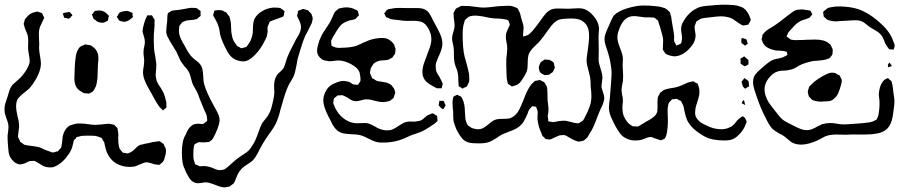

<svg xmlns="http://www.w3.org/2000/svg" viewBox="-27 -569 3928 835"><path d="M398 -474Q395 -475 388 -482Q382 -485 381 -486Q379 -488 377.5 -493Q376 -498 375 -501Q375 -502 373.5 -503.5Q372 -505 373 -506Q373 -507 378 -512Q380 -514 382 -517Q384 -520 387 -522H389Q393 -522 399 -523Q405 -524 409 -523Q418 -523 430 -516Q432 -515 438 -509Q446 -501 446 -501Q447 -500 446 -497Q445 -494 445 -493Q444 -491 443.5 -486Q443 -481 442 -480Q441 -478 440 -478Q439 -478 438 -477Q426 -470 419 -470Q407 -470 398 -474ZM529 -521Q532 -520 535.5 -518.5Q539 -517 542 -516Q543 -515 545.5 -514.5Q548 -514 549 -513Q550 -511 549.5 -508.5Q549 -506 549 -505Q552 -497 550 -494Q548 -492 545.5 -490Q543 -488 542 -487Q528 -475 513 -474Q513 -474 498 -477Q497 -478 495 -478Q492 -478 489.5 -482.5Q487 -487 486 -488Q485 -489 483 -492Q481 -495 481 -496Q482 -497 483.5 -499Q485 -501 486 -503Q487 -505 489 -509Q491 -513 493 -514Q495 -516 501 -517.5Q507 -519 510 -520Q514 -520 520 -521Q526 -522 529 -521ZM683 132Q682 135 678 138Q674 141 672 143Q668 147 668 147Q667 148 663 147.5Q659 147 657 147Q646 147 634 142Q631 141 623.5 139Q616 137 610 137Q601 137 586 144Q571 151 565 153Q554 157 537 157Q506 157 479 142Q465 134 454 120.5Q443 107 437 92Q434 85 429 63L426 49Q424 45 422 43Q420 41 419 39Q419 38 418 36Q417 34 415 31L407 28Q395 23 387 22Q378 21 358 21Q338 21 328 22L312 26Q309 26 307 27Q305 28 302 34Q297 37 294 42L291 55Q287 75 282 84Q275 99 257 121Q235 145 216 153Q214 154 211 155.5Q208 157 204 158Q200 159 191 159Q175 159 161 153Q155 150 148 145Q141 140 133 136Q125 131 122 131Q121 130 118.5 130.5Q116 131 115 131Q105 131 101 132Q97 133 91.5 136Q86 139 82 141Q67 146 61 146Q53 146 41 140L32 133Q19 120 14 107Q10 96 9 78.5Q8 61 7 53Q6 42 6 20Q7 13 8.5 2Q10 -9 10 -17Q10 -32 1 -54Q-7 -76 -7 -86Q-9 -104 -2.5 -123.5Q4 -143 6 -149Q8 -156 12 -169.5Q16 -183 21 -191Q26 -200 36.5 -208.5Q47 -217 52 -222Q70 -237 88 -265Q99 -285 101 -295Q102 -298 102 -305Q102 -315 98 -335Q97 -340 96 -347.5Q95 -355 95 -364Q95 -371 95.5 -383Q96 -395 95 -404Q95 -409 94 -412.5Q93 -416 92 -419Q90 -426 85 -437Q80 -448 79 -454Q76 -463 76 -465Q76 -468 78 -472Q80 -482 82 -486Q83 -488 89 -494Q103 -512 124 -516Q133 -519 134 -519Q138 -518 142 -516.5Q146 -515 150 -514Q151 -513 152.5 -513Q154 -513 155 -512Q158 -510 161 -500Q162 -499 163 -497Q164 -495 165 -492Q165 -490 162 -484Q160 -481 158 -476Q156 -471 153 -465Q142 -446 142 -423L143 -390Q144 -381 143.5 -373.5Q143 -366 143 -361Q143 -348 147 -326Q151 -304 151 -292Q151 -264 130 -226Q112 -196 99 -183Q99 -183 81 -168Q65 -156 59 -149Q53 -143 52 -141Q43 -130 43 -105Q43 -92 49 -64Q56 -40 56 -21Q56 -14 54 -1.5Q52 11 52 17Q52 19 51.5 22Q51 25 52 28Q53 33 58 40L61 48Q61 48 70 54L78 60L91 63Q101 65 116 66.5Q131 68 142 71Q153 74 163 80Q182 88 190 90Q192 91 195.5 92.5Q199 94 202 94Q206 94 211 92.5Q216 91 219 90Q220 89 222 89.5Q224 90 225 89L228 85Q238 75 239 72Q241 68 241 62Q243 56 245 30Q250 -6 276 -23L286 -26Q299 -32 320 -32Q332 -32 341 -31Q350 -30 356 -29Q374 -26 388 -26Q398 -26 411.5 -27.5Q425 -29 435 -30L446 -31Q447 -31 462 -28L470 -26Q474 -22 474 -22Q476 -19 479 -16.5Q482 -14 484 -11Q485 -8 485.5 -1.5Q486 5 487 8Q489 19 487 28Q487 54 490 67Q491 69 491.5 72Q492 75 493 77Q494 80 496.5 82Q499 84 500 86Q501 87 503 90Q505 93 508 95Q510 96 516 96Q527 99 529 98Q533 98 548 89Q555 84 563.5 75Q572 66 580 62Q583 61 587 60Q591 59 593 59Q606 55 616 54L637 49L658 46L666 45Q669 46 671 47.5Q673 49 674 50Q683 56 683 56Q686 59 688 66Q693 74 693 76Q695 84 695 88Q695 99 690 114Q689 117 687.5 123Q686 129 683 132ZM270 -516 274 -517Q276 -517 279.5 -513Q283 -509 285 -507Q288 -504 288 -503Q288 -501 284 -499Q278 -490 275 -489L271 -488Q267 -488 258 -491Q257 -491 255.5 -491Q254 -491 252 -492Q251 -493 250 -498Q249 -503 248 -505Q248 -507 247 -508Q246 -509 246 -510Q248 -512 256 -514Q266 -516 270 -516ZM610 -494Q610 -495 611.5 -498Q613 -501 614 -502Q615 -503 618 -502.5Q621 -502 622 -502Q624 -502 628.5 -502.5Q633 -503 634 -502L637 -497Q638 -494 640.5 -491Q643 -488 645 -484Q646 -482 645.5 -477.5Q645 -473 645 -471Q646 -462 644 -443Q642 -427 642 -420Q641 -399 643 -356Q644 -345 648 -325Q652 -300 653 -290L652 -268Q650 -252 650 -245Q650 -234 653 -223Q656 -209 670 -190Q680 -174 684 -166Q690 -152 696 -126Q697 -121 696.5 -116.5Q696 -112 697 -107V-102Q696 -100 692.5 -97.5Q689 -95 688 -94Q687 -93 685 -91.5Q683 -90 682 -89Q680 -89 678 -93Q676 -95 671.5 -99Q667 -103 665 -106Q655 -120 644.5 -139Q634 -158 631 -164Q628 -169 617.5 -187.5Q607 -206 601 -223Q595 -240 595 -255Q595 -267 598 -280Q600 -296 600 -304Q600 -313 598.5 -322.5Q597 -332 597 -341Q597 -349 598 -355Q599 -361 600 -365Q603 -376 603 -388Q603 -399 597 -417Q596 -420 594.5 -425Q593 -430 593 -434Q593 -443 599 -465Q605 -486 610 -494ZM302 -319Q304 -337 311 -351Q317 -363 324 -367Q327 -370 336 -372L343 -376Q346 -376 349.5 -375Q353 -374 355 -374Q357 -373 361 -373Q365 -373 367 -372Q367 -372 376 -366Q391 -355 396 -342Q401 -332 401 -316Q401 -307 399 -289L397 -231Q395 -213 392.5 -202Q390 -191 384 -182Q383 -181 381 -177Q379 -173 377 -172Q376 -170 373.5 -169Q371 -168 370 -167Q368 -166 365.5 -164.5Q363 -163 359 -162H357L349 -163Q341 -163 338 -164Q335 -165 329 -169Q313 -178 305 -190Q294 -209 297 -244Q297 -251 298 -275Q299 -299 302 -319Z M938 -524Q942 -523 948 -519L958 -514Q958 -514 964 -505Q965 -503 967.5 -501Q970 -499 971 -496Q972 -494 972.5 -491Q973 -488 974 -486Q978 -470 978 -450Q978 -437 979 -430L982 -413Q985 -394 998 -378Q1004 -369 1004 -369L1014 -364Q1015 -363 1018.5 -361Q1022 -359 1023 -359Q1025 -359 1034 -362Q1036 -363 1039.5 -363.5Q1043 -364 1044 -365Q1046 -366 1051 -374Q1063 -387 1070 -414Q1073 -424 1073 -445Q1073 -472 1080 -487Q1090 -507 1113 -520.5Q1136 -534 1161 -536H1172Q1187 -536 1194 -533Q1198 -530 1201.5 -527.5Q1205 -525 1207 -523L1211 -520Q1211 -518 1209 -514Q1209 -504 1206 -499Q1205 -497 1201.5 -495.5Q1198 -494 1197 -494Q1190 -491 1179.5 -487.5Q1169 -484 1161 -481Q1159 -480 1153.5 -478Q1148 -476 1146 -474Q1144 -472 1144 -469Q1143 -466 1140.5 -461.5Q1138 -457 1137 -453Q1136 -446 1136.5 -440.5Q1137 -435 1137 -431Q1134 -414 1133 -410Q1130 -402 1124 -391Q1118 -380 1115 -374Q1100 -348 1077 -325.5Q1054 -303 1033 -302Q1017 -302 1001.5 -308Q986 -314 976 -325Q970 -331 964.5 -340.5Q959 -350 957 -354Q937 -392 930 -420Q929 -426 928 -434Q927 -442 924 -452Q920 -467 909 -486Q908 -488 904.5 -493.5Q901 -499 900 -502Q900 -505 901.5 -509.5Q903 -514 904 -516Q904 -520 905 -522Q906 -523 912 -524Q918 -525 921 -525Q933 -525 938 -524ZM1313 -437Q1311 -432 1307.5 -426Q1304 -420 1300 -412Q1290 -389 1282 -361.5Q1274 -334 1271 -326Q1267 -314 1263 -288Q1257 -254 1250 -237Q1249 -234 1239 -217Q1231 -205 1228 -198Q1220 -182 1213.5 -162Q1207 -142 1205 -135Q1202 -125 1199.5 -115.5Q1197 -106 1194 -97Q1187 -66 1178 -44Q1173 -31 1164.5 -17Q1156 -3 1146 10L1129 35Q1116 54 1102 81Q1086 115 1071 130Q1064 136 1053 143Q1042 150 1035 155Q1016 170 1007 189Q1004 194 999 208Q994 222 989 229Q987 231 983.5 233Q980 235 978 237Q976 238 975 239.5Q974 241 972 242L961 244Q959 244 956 245Q953 246 951 246Q935 246 909 235Q905 234 892 229Q879 224 867 224Q861 224 855 225.5Q849 227 843 227L834 228Q828 228 822 226Q812 223 803 214Q801 211 799 209Q797 207 796 205Q782 183 776 165Q764 144 764 96Q764 41 780 18Q781 15 786 4Q791 -7 798 -15Q808 -25 815 -28Q824 -31 837 -31Q840 -31 847 -30Q854 -29 858 -31Q861 -32 867 -38Q872 -41 874 -44V-46Q874 -62 869 -74L860 -94Q845 -129 842 -138Q833 -164 830 -169Q826 -177 819 -188.5Q812 -200 809 -209Q806 -218 803 -230.5Q800 -243 797 -250Q791 -265 775 -281Q767 -291 759 -303Q758 -304 740 -344Q734 -355 726 -367L712 -390Q699 -412 697 -423Q696 -427 696 -435Q696 -443 697.5 -455.5Q699 -468 700 -476Q700 -492 701 -501Q702 -503 702 -506Q702 -509 703 -511Q704 -513 710 -516Q718 -522 720 -522Q722 -523 725 -523Q728 -523 730 -524Q752 -526 763 -528Q772 -529 785 -532Q798 -535 807 -535Q823 -535 829 -533Q832 -532 834 -529.5Q836 -527 838 -526Q844 -523 845 -521Q846 -519 845.5 -515Q845 -511 845 -509Q845 -508 845.5 -504.5Q846 -501 845 -500Q845 -498 839 -495Q831 -487 829 -486Q826 -485 821.5 -484.5Q817 -484 815 -483Q808 -482 800 -481.5Q792 -481 785 -480L774 -476Q773 -476 771 -475Q769 -474 766 -472Q763 -470 761.5 -467.5Q760 -465 758 -463L753 -456Q752 -453 752 -445L751 -436Q751 -422 756 -409Q761 -396 767.5 -385Q774 -374 776 -370Q783 -356 792 -341.5Q801 -327 811 -318Q817 -312 827.5 -304.5Q838 -297 843 -290Q851 -279 853.5 -267Q856 -255 857 -235Q857 -220 860 -206Q871 -166 904 -107Q907 -102 913.5 -90Q920 -78 924 -67.5Q928 -57 928 -47Q928 -34 920 -12Q910 14 903 26Q896 42 882 48Q880 49 874 49Q857 51 849 50L840 49Q837 49 832.5 51.5Q828 54 825 55L820 58Q818 60 817 64.5Q816 69 816 71Q814 81 814 92Q814 103 814 107Q814 118 815 123Q816 129 820 139Q820 143 821 144Q822 146 826 147.5Q830 149 831 149L841 154H845L863 153Q879 155 884 157Q890 158 903.5 164Q917 170 925 171Q939 171 948 168Q950 167 952.5 165Q955 163 957 162Q963 158 987 136Q1005 120 1019 111Q1023 108 1035 100.5Q1047 93 1055 85Q1064 76 1079 50Q1086 37 1096 9Q1104 -17 1115 -36Q1120 -43 1128.5 -53Q1137 -63 1141 -71Q1151 -88 1156 -111Q1166 -149 1166 -168L1165 -197Q1165 -209 1168 -221Q1171 -232 1177 -242Q1183 -251 1192 -257Q1203 -268 1207 -274Q1208 -276 1211 -284Q1216 -302 1221 -316Q1235 -351 1260 -397Q1262 -401 1265.5 -406.5Q1269 -412 1273 -419Q1282 -437 1282 -452Q1282 -465 1271 -487L1265 -499Q1265 -503 1266 -506Q1267 -509 1268 -511Q1268 -520 1270 -522Q1271 -523 1275.5 -524.5Q1280 -526 1281 -526Q1283 -527 1286 -528.5Q1289 -530 1291 -530Q1294 -530 1295.5 -529Q1297 -528 1299 -528Q1311 -525 1313 -524L1316 -520Q1327 -509 1327 -509Q1333 -494 1333 -489Q1333 -485 1329 -469Z M1807 3Q1798 7 1780 13Q1766 17 1760 20L1724 36Q1690 49 1650 51H1635Q1620 51 1613 49Q1598 46 1574 33Q1570 31 1557 25Q1544 19 1531 17Q1515 15 1505 15Q1483 14 1468.5 11.5Q1454 9 1442 0Q1426 -11 1412 -42Q1409 -47 1399.5 -66Q1390 -85 1384.5 -102Q1379 -119 1379 -132Q1379 -150 1387.5 -168Q1396 -186 1409 -196Q1419 -204 1441 -212Q1454 -217 1466 -217Q1477 -217 1491 -213Q1496 -211 1501 -207Q1506 -203 1510 -202Q1512 -201 1514 -201.5Q1516 -202 1518 -201Q1520 -201 1524.5 -200.5Q1529 -200 1530 -201Q1532 -202 1532 -203Q1532 -204 1533 -205L1539 -214Q1541 -216 1541 -222Q1541 -233 1537 -253Q1530 -274 1500 -290Q1470 -306 1445 -306Q1436 -306 1423 -304Q1410 -302 1402 -303Q1384 -306 1381 -307Q1371 -311 1363 -320Q1355 -329 1353 -339Q1352 -342 1352 -349Q1352 -359 1356 -373Q1361 -394 1369 -409Q1374 -422 1393 -449L1404 -466Q1409 -473 1414 -484.5Q1419 -496 1422 -502Q1423 -504 1425 -509Q1427 -514 1429 -517L1437 -524L1445 -531Q1447 -532 1451 -533Q1455 -534 1457 -534Q1467 -537 1479 -537Q1500 -537 1517 -528Q1519 -527 1523.5 -525Q1528 -523 1529 -521Q1530 -520 1530.5 -516Q1531 -512 1532 -510L1534 -502Q1532 -499 1527 -496Q1523 -489 1519 -487Q1514 -484 1505.5 -482.5Q1497 -481 1493 -480Q1469 -472 1459 -463Q1452 -457 1445 -446.5Q1438 -436 1436 -433Q1423 -411 1421 -408Q1420 -405 1417 -400Q1414 -395 1413 -392L1414 -378Q1415 -376 1414.5 -373.5Q1414 -371 1415 -370Q1416 -369 1420.5 -367.5Q1425 -366 1426 -365Q1437 -360 1454 -361Q1471 -362 1477 -362Q1506 -364 1524 -370L1544 -379Q1548 -381 1553 -383.5Q1558 -386 1564 -388Q1589 -400 1619 -403L1633 -404Q1641 -404 1653 -402Q1662 -399 1671.5 -392Q1681 -385 1686 -376Q1688 -373 1690 -365Q1693 -359 1693 -357V-354Q1693 -348 1692 -346Q1692 -338 1691 -336Q1690 -333 1687.5 -330.5Q1685 -328 1684 -326Q1681 -320 1679 -318L1672 -315Q1670 -314 1667 -312Q1664 -310 1660 -309Q1654 -307 1639 -306.5Q1624 -306 1617 -303Q1604 -298 1599 -293Q1595 -289 1591 -281Q1585 -274 1584 -265Q1584 -262 1583 -258Q1582 -254 1582 -251Q1583 -248 1589 -235L1591 -229Q1595 -227 1596 -227Q1606 -220 1610 -218Q1615 -216 1621.5 -215Q1628 -214 1631 -214Q1645 -212 1653 -210Q1668 -205 1672 -201Q1676 -199 1681 -191Q1686 -187 1689 -178Q1689 -175 1690.5 -171.5Q1692 -168 1692 -165L1688 -154Q1687 -152 1686.5 -149Q1686 -146 1685 -144Q1683 -141 1680.5 -139.5Q1678 -138 1677 -137L1668 -130Q1666 -129 1661.5 -128.5Q1657 -128 1655 -127Q1645 -125 1639 -125Q1621 -125 1587 -135Q1580 -137 1563 -137Q1554 -136 1542.5 -132.5Q1531 -129 1523 -129Q1516 -129 1513 -130Q1503 -132 1501 -134Q1498 -135 1482 -146L1469 -152L1462 -155H1459L1446 -154H1442Q1440 -154 1437 -150.5Q1434 -147 1431 -146Q1430 -144 1428 -143Q1426 -142 1425 -140Q1424 -138 1424 -134Q1424 -131 1423 -127Q1422 -123 1422 -120Q1422 -119 1425 -113Q1429 -101 1437 -88Q1452 -63 1476 -48Q1500 -33 1526 -33L1556 -34Q1570 -34 1576 -32Q1585 -29 1596.5 -22.5Q1608 -16 1614 -13Q1636 -2 1657 -2Q1671 -2 1681 -6.5Q1691 -11 1706 -21Q1725 -34 1734 -37Q1745 -41 1758.5 -40.5Q1772 -40 1777 -40L1795 -43Q1805 -44 1816.5 -54.5Q1828 -65 1833 -68Q1835 -69 1838 -70Q1841 -71 1843 -72Q1845 -73 1848.5 -74.5Q1852 -76 1854 -76Q1857 -76 1862 -72.5Q1867 -69 1868 -68Q1869 -67 1870.5 -67Q1872 -67 1873 -66Q1875 -63 1875 -52L1876 -46Q1876 -42 1869.5 -37Q1863 -32 1861 -30Q1855 -26 1838.5 -15Q1822 -4 1807 3ZM1825 -216Q1810 -232 1810 -256Q1810 -278 1821 -305Q1823 -311 1838 -351Q1849 -379 1849 -398Q1849 -421 1837 -443Q1825 -466 1808 -473Q1806 -474 1803 -474.5Q1800 -475 1798 -476Q1785 -479 1768 -478.5Q1751 -478 1744 -478Q1730 -478 1704 -482Q1680 -484 1672 -486L1657 -493Q1654 -493 1652 -495Q1650 -498 1648.5 -501.5Q1647 -505 1646 -507Q1646 -508 1645 -509Q1644 -510 1644 -512Q1644 -513 1648 -515Q1649 -517 1652 -521.5Q1655 -526 1658 -527Q1661 -529 1667 -530Q1673 -531 1675 -531Q1691 -535 1711 -534.5Q1731 -534 1738 -534H1785Q1807 -534 1818 -529Q1832 -523 1840 -511Q1848 -499 1858 -477Q1876 -446 1886.5 -422.5Q1897 -399 1897 -379Q1897 -356 1879 -320Q1878 -316 1873.5 -306Q1869 -296 1868 -288V-281Q1868 -269 1869 -265Q1870 -257 1876.5 -247Q1883 -237 1885 -233L1895 -213Q1898 -207 1898 -205V-203Q1898 -200 1895 -191Q1894 -190 1894.5 -188Q1895 -186 1894 -185H1885H1873Q1870 -186 1866.5 -188.5Q1863 -191 1858 -193Q1834 -206 1825 -216ZM1884 -107Q1881 -110 1881 -110V-112Q1881 -116 1882 -119Q1883 -122 1883 -125Q1884 -127 1883.5 -128.5Q1883 -130 1884 -131Q1886 -132 1890 -130Q1891 -130 1896 -130.5Q1901 -131 1903 -129Q1904 -128 1905 -125.5Q1906 -123 1906 -121Q1906 -120 1908.5 -116Q1911 -112 1911 -110Q1911 -109 1910 -108Q1909 -107 1908 -106Q1907 -104 1905 -100Q1903 -96 1901 -95Q1900 -94 1894 -97Z M2571 -61Q2564 -41 2555 -20.5Q2546 0 2537 12Q2531 24 2527 29Q2515 41 2510 43Q2508 44 2503.5 44.5Q2499 45 2497 46L2489 47Q2488 47 2479 44Q2469 41 2457.5 34Q2446 27 2440 24Q2438 23 2435.5 21.5Q2433 20 2430 19Q2427 18 2421 18.5Q2415 19 2412 19Q2408 19 2405.5 20Q2403 21 2401 22L2378 32Q2376 33 2373.5 34.5Q2371 36 2367 37Q2365 38 2361.5 37.5Q2358 37 2356 37Q2354 36 2351.5 36.5Q2349 37 2347 36Q2343 34 2341 30L2332 22L2327 9Q2315 -17 2312 -41Q2310 -49 2310.5 -58.5Q2311 -68 2311 -71Q2311 -74 2311.5 -77.5Q2312 -81 2311 -85Q2311 -88 2309 -92.5Q2307 -97 2306 -99Q2306 -103 2305 -104Q2303 -106 2293 -106Q2291 -108 2288 -107Q2287 -107 2285 -104.5Q2283 -102 2282 -101L2274 -92Q2272 -89 2270.5 -84Q2269 -79 2268 -76Q2259 -55 2251 -41.5Q2243 -28 2230 -18Q2217 -7 2183 5Q2174 8 2156 16Q2143 23 2133 31Q2109 46 2096 50Q2075 56 2039 54Q2019 54 2006 49Q1990 43 1979 28.5Q1968 14 1957 -8Q1948 -32 1946 -40Q1944 -51 1944 -65Q1944 -79 1944 -83Q1943 -90 1942 -99.5Q1941 -109 1941 -121Q1941 -131 1942 -135Q1943 -137 1943.5 -142Q1944 -147 1945 -148Q1946 -150 1950.5 -152Q1955 -154 1957 -155Q1958 -155 1959.5 -156Q1961 -157 1962 -157Q1964 -157 1965 -156Q1966 -155 1967 -154Q1969 -153 1973.5 -151Q1978 -149 1980 -147Q1980 -146 1981 -144Q1982 -142 1984 -139Q1989 -129 1992 -115Q1995 -99 1995 -81Q1995 -72 1997 -52Q2002 -30 2009 -23L2022 -14Q2028 -10 2042 -8Q2045 -7 2052 -7Q2065 -7 2075 -12.5Q2085 -18 2098 -29Q2114 -43 2124 -47Q2134 -52 2156 -52Q2178 -52 2188 -54Q2207 -59 2223 -79Q2231 -90 2239 -109L2250 -135Q2262 -169 2276 -191Q2283 -203 2293 -211Q2299 -217 2299 -217L2310 -219Q2313 -219 2315.5 -220Q2318 -221 2320 -221Q2322 -221 2325.5 -219Q2329 -217 2330 -216Q2332 -215 2335 -214Q2338 -213 2340 -211Q2342 -209 2343.5 -206Q2345 -203 2346 -201Q2347 -200 2348.5 -197.5Q2350 -195 2351 -192Q2353 -188 2353 -179Q2354 -171 2354 -153Q2354 -136 2355 -127Q2356 -120 2357.5 -107Q2359 -94 2358 -84Q2358 -79 2356.5 -73.5Q2355 -68 2355 -63Q2355 -60 2357 -52Q2357 -43 2358 -41Q2361 -40 2365 -40Q2369 -40 2372 -39L2378 -38Q2383 -38 2389.5 -39.5Q2396 -41 2401 -42L2421 -44Q2432 -45 2454 -39Q2467 -35 2476 -34Q2479 -34 2483.5 -33Q2488 -32 2490 -33Q2491 -33 2494 -35.5Q2497 -38 2499 -39Q2507 -43 2508 -44L2514 -54L2529 -84Q2541 -112 2543 -127Q2545 -141 2545 -150Q2545 -163 2544 -172.5Q2543 -182 2542 -189Q2542 -220 2539 -235Q2534 -256 2532 -263Q2524 -291 2524 -306Q2524 -318 2528 -342Q2534 -384 2535 -405Q2535 -426 2533 -436Q2530 -453 2519 -466Q2508 -479 2492 -484Q2476 -490 2439 -488Q2435 -488 2423.5 -487Q2412 -486 2403 -483Q2387 -477 2370 -456L2350 -429Q2337 -409 2317 -386Q2311 -380 2296 -365.5Q2281 -351 2274 -337Q2268 -324 2268 -297Q2268 -281 2266.5 -270Q2265 -259 2260 -250Q2249 -229 2238.5 -215Q2228 -201 2213 -197Q2201 -193 2200 -193Q2197 -193 2191 -199Q2183 -203 2182 -204L2180 -212Q2176 -227 2176 -242Q2174 -291 2175 -315Q2176 -323 2177.5 -336.5Q2179 -350 2179 -358Q2179 -371 2176 -384Q2175 -389 2174 -395.5Q2173 -402 2173 -410Q2173 -418 2174 -422Q2176 -430 2180.5 -439.5Q2185 -449 2186 -452Q2187 -454 2188.5 -457Q2190 -460 2190 -462Q2190 -465 2188.5 -467.5Q2187 -470 2187 -472Q2186 -474 2185.5 -476Q2185 -478 2184 -480Q2182 -482 2176 -483.5Q2170 -485 2169 -485Q2164 -486 2156 -487Q2148 -488 2144 -488Q2124 -488 2105 -491L2085 -495Q2053 -502 2032 -501Q2017 -499 2011 -496Q2009 -494 2007.5 -492.5Q2006 -491 2004 -490Q2002 -488 1999.5 -486Q1997 -484 1995 -482L1992 -472Q1987 -458 1986 -442Q1985 -426 1985 -423Q1985 -359 1993 -325L2002 -293Q2008 -271 2010 -260Q2014 -248 2014 -224Q2013 -221 2013.5 -218Q2014 -215 2013 -213L2008 -203Q2006 -196 2003 -193Q2001 -191 1996.5 -189.5Q1992 -188 1990 -187Q1989 -186 1988 -185Q1987 -184 1985 -184Q1983 -184 1982 -185Q1981 -186 1980 -187Q1978 -188 1973.5 -190.5Q1969 -193 1968 -195Q1967 -197 1967.5 -199.5Q1968 -202 1967 -204L1966 -223Q1967 -245 1960 -266Q1958 -271 1954 -281.5Q1950 -292 1949 -301Q1947 -312 1947 -334Q1947 -352 1946 -360Q1945 -369 1942 -381.5Q1939 -394 1939 -403Q1939 -413 1945 -431Q1946 -434 1948 -442.5Q1950 -451 1950 -458Q1950 -466 1948 -480Q1946 -494 1946 -501Q1946 -503 1945.5 -507.5Q1945 -512 1946 -514Q1947 -517 1948 -518.5Q1949 -520 1950 -521Q1951 -523 1953 -527Q1955 -531 1957 -532Q1960 -534 1962 -535Q1964 -536 1965 -536L1978 -543Q1981 -544 1986 -543.5Q1991 -543 1994 -543Q2008 -544 2036 -540Q2062 -536 2075 -536Q2091 -536 2123 -540Q2130 -541 2139.5 -542Q2149 -543 2161 -543L2184 -544Q2191 -544 2201 -542L2212 -538Q2221 -535 2223 -533Q2226 -531 2228 -525.5Q2230 -520 2232 -517Q2235 -512 2236.5 -504Q2238 -496 2239 -493Q2240 -488 2244.5 -475Q2249 -462 2250 -452V-447Q2250 -440 2249 -433.5Q2248 -427 2248 -420V-410Q2249 -409 2251 -411L2259 -413Q2261 -414 2264 -415Q2267 -416 2269 -417Q2275 -420 2281.5 -427Q2288 -434 2290 -436Q2302 -449 2336 -497Q2358 -528 2383 -531Q2389 -532 2402 -532L2444 -531Q2454 -531 2464.5 -532Q2475 -533 2487 -533Q2502 -533 2509 -531Q2531 -526 2552.5 -501.5Q2574 -477 2577 -454Q2578 -451 2578 -443Q2578 -435 2577 -427Q2576 -419 2576 -410L2577 -351Q2577 -342 2576.5 -326.5Q2576 -311 2577 -300Q2578 -293 2581 -283.5Q2584 -274 2585 -270Q2593 -246 2593 -231Q2593 -225 2591 -212.5Q2589 -200 2589 -193Q2589 -184 2595 -170Q2601 -152 2601 -143Q2601 -131 2592 -109Q2585 -97 2571 -61ZM2316 -276Q2316 -278 2318 -284Q2319 -286 2321 -291Q2323 -296 2325 -299L2330 -302Q2332 -303 2335.5 -306Q2339 -309 2342 -310H2345L2356 -309H2361Q2363 -309 2366.5 -306.5Q2370 -304 2373 -303Q2374 -302 2377 -300Q2380 -298 2381 -296Q2383 -292 2383 -287Q2386 -278 2386 -276Q2386 -273 2384 -271Q2379 -258 2377 -256Q2376 -254 2370 -251Q2368 -250 2365.5 -247.5Q2363 -245 2360 -244Q2358 -243 2355.5 -243.5Q2353 -244 2351 -243Q2349 -243 2345.5 -242.5Q2342 -242 2340 -243Q2338 -243 2335 -246Q2333 -247 2328 -249.5Q2323 -252 2320 -258Q2319 -261 2317.5 -267Q2316 -273 2316 -276Z M3220 -39Q3220 -37 3216 -29Q3211 -12 3195 8Q3180 25 3168 32Q3152 42 3125 42Q3070 42 3038 25Q2979 -8 2961 -47Q2955 -61 2949 -89Q2949 -92 2947 -101Q2945 -110 2941 -117L2935 -129Q2933 -131 2929 -132.5Q2925 -134 2923 -135Q2922 -136 2920 -137.5Q2918 -139 2916 -139Q2914 -140 2907 -138Q2898 -138 2896 -137Q2896 -137 2890 -131L2882 -122Q2880 -119 2877 -101Q2876 -93 2876.5 -81.5Q2877 -70 2877 -64Q2879 -29 2875 -4Q2874 12 2868 26Q2867 27 2866.5 29Q2866 31 2865 33Q2862 35 2860 36Q2858 37 2857 37Q2855 38 2852 39.5Q2849 41 2847 41Q2844 41 2841.5 39.5Q2839 38 2837 38Q2830 35 2816 31Q2814 30 2811 28.5Q2808 27 2806 27Q2796 26 2784 31Q2772 36 2766 38Q2754 42 2738 42Q2716 42 2701 35Q2683 28 2671 13Q2659 -2 2647 -25Q2645 -30 2637 -45.5Q2629 -61 2625 -75Q2621 -89 2621 -101Q2621 -109 2622.5 -120.5Q2624 -132 2625 -140L2628 -178L2630 -203Q2634 -245 2632 -267Q2627 -309 2618 -337L2612 -356Q2602 -384 2602 -398Q2602 -410 2606 -421.5Q2610 -433 2614.5 -443Q2619 -453 2621 -457Q2624 -464 2630 -478Q2636 -492 2642 -501Q2661 -521 2701 -533Q2741 -545 2769 -545Q2799 -545 2814 -543Q2845 -541 2859 -535Q2867 -533 2869 -531L2878 -524Q2880 -522 2882 -520Q2884 -518 2886 -516L2889 -506Q2892 -499 2893 -489Q2894 -479 2895 -474Q2896 -466 2900 -445Q2904 -424 2905 -411Q2905 -407 2904.5 -400.5Q2904 -394 2905 -389Q2906 -387 2907.5 -384.5Q2909 -382 2910 -380Q2911 -379 2912.5 -375Q2914 -371 2915 -371L2917 -372Q2920 -373 2922.5 -374Q2925 -375 2927 -376Q2928 -376 2930.5 -377.5Q2933 -379 2934 -380Q2936 -381 2937 -386.5Q2938 -392 2938 -394Q2939 -397 2939 -404Q2939 -411 2937 -423.5Q2935 -436 2935 -442Q2935 -461 2946 -477Q2955 -494 2970 -509Q2985 -524 3002 -532Q3014 -539 3030.5 -541.5Q3047 -544 3063 -545Q3112 -550 3145 -548Q3148 -548 3163 -547Q3178 -546 3190 -541Q3193 -540 3197 -538.5Q3201 -537 3205 -535Q3214 -529 3222 -518Q3230 -507 3234 -495Q3235 -492 3236.5 -488.5Q3238 -485 3238 -482Q3237 -479 3234 -474Q3231 -469 3230 -467Q3228 -462 3227 -462Q3226 -461 3222 -461Q3207 -458 3205 -458Q3200 -459 3193 -464Q3187 -467 3175 -476Q3159 -488 3150 -491Q3130 -498 3107 -498Q3095 -498 3055 -493Q3049 -492 3038 -491Q3027 -490 3020 -487Q3017 -486 3007 -479Q3002 -477 3002 -476Q3001 -475 2998 -466L2994 -456Q2993 -449 2995.5 -435Q2998 -421 2998 -415Q2998 -387 2975 -362Q2945 -327 2909 -324Q2894 -324 2876 -331L2868 -335Q2866 -336 2864 -340Q2862 -344 2861 -345Q2860 -346 2858.5 -348Q2857 -350 2856 -353Q2855 -356 2855.5 -359Q2856 -362 2856 -364V-369L2857 -391Q2857 -406 2851 -425Q2845 -444 2843 -453L2837 -471L2835 -479Q2834 -481 2833 -481Q2832 -481 2831 -482Q2829 -484 2825 -487.5Q2821 -491 2818 -492Q2815 -493 2807 -493Q2799 -494 2790.5 -493.5Q2782 -493 2774 -494Q2765 -495 2751.5 -497Q2738 -499 2729 -499Q2684 -499 2664 -437Q2658 -422 2658 -405Q2658 -389 2670 -359Q2682 -329 2682 -314L2681 -288Q2681 -271 2682 -263L2683 -236Q2683 -224 2682 -217Q2681 -210 2678.5 -197.5Q2676 -185 2676 -175L2679 -154Q2680 -150 2681 -145Q2682 -140 2682 -133Q2682 -125 2680 -109V-96Q2680 -65 2700 -40Q2706 -31 2718 -24L2725 -20Q2726 -19 2729 -19.5Q2732 -20 2733 -20Q2736 -20 2740.5 -19Q2745 -18 2747 -19L2757 -24Q2771 -32 2778 -37Q2785 -41 2797.5 -48Q2810 -55 2818.5 -63Q2827 -71 2831 -82Q2832 -85 2832 -92Q2833 -101 2832.5 -113.5Q2832 -126 2833 -135Q2833 -143 2834 -146Q2835 -150 2839 -156L2844 -166Q2844 -166 2853 -172Q2858 -177 2861 -178Q2871 -182 2885 -184.5Q2899 -187 2906 -188Q2926 -192 2947 -202Q2967 -212 2977 -213Q2985 -216 2988 -215Q2990 -215 2992 -213.5Q2994 -212 2995 -211Q2997 -210 3000.5 -208.5Q3004 -207 3007 -205Q3008 -204 3011 -194Q3015 -183 3015 -170Q3015 -157 3011 -143.5Q3007 -130 3006 -127Q2998 -105 2997 -92L2996 -79Q2996 -66 3001 -58Q3003 -53 3014 -42Q3021 -35 3031.5 -30Q3042 -25 3044 -24Q3076 -7 3109 -7Q3131 -7 3146 -15L3156 -20Q3162 -24 3171 -35Q3173 -38 3178.5 -44.5Q3184 -51 3190 -55Q3191 -56 3196 -59.5Q3201 -63 3204 -63Q3206 -63 3213 -56Q3214 -53 3217 -47.5Q3220 -42 3220 -39ZM3213 -400Q3217 -400 3218 -398Q3220 -397 3221.5 -391.5Q3223 -386 3223 -385Q3223 -384 3224.5 -382.5Q3226 -381 3225 -380Q3225 -379 3222.5 -377Q3220 -375 3219 -375Q3214 -370 3213 -370Q3212 -371 3210 -373Q3208 -375 3206 -376Q3205 -377 3202 -379Q3199 -381 3197 -384V-389V-396Q3197 -402 3200 -404ZM3228 -294V-290Q3228 -288 3225 -287Q3222 -286 3221 -285Q3219 -284 3216.5 -282.5Q3214 -281 3211 -281Q3209 -281 3208 -282Q3207 -283 3206 -284Q3195 -291 3194 -293Q3193 -295 3193.5 -300Q3194 -305 3194 -307Q3192 -311 3193 -313Q3194 -315 3202 -319Q3204 -320 3206 -321.5Q3208 -323 3209 -324Q3210 -324 3211.5 -322.5Q3213 -321 3214 -320Q3222 -314 3228 -307ZM3199 -208 3198 -213Q3198 -214 3202 -218.5Q3206 -223 3207 -225Q3208 -226 3209 -227.5Q3210 -229 3211 -229Q3212 -230 3213.5 -228Q3215 -226 3215 -226Q3217 -225 3222 -221.5Q3227 -218 3228 -216Q3230 -212 3230 -200Q3232 -196 3231 -194Q3230 -193 3221 -188Q3216 -183 3213 -184L3211 -185Q3210 -187 3207.5 -189Q3205 -191 3203 -195Q3202 -199 3201 -202Q3200 -205 3199 -208ZM3213 -116Q3213 -115 3213.5 -114.5Q3214 -114 3213 -113L3210 -114Q3204 -118 3201 -119Q3200 -120 3198 -120Q3198 -121 3200 -123L3204 -132Q3206 -134 3206 -134Q3210 -129 3211 -126Q3211 -122 3213 -116Z M3575 -535Q3578 -536 3582.5 -536.5Q3587 -537 3589 -538Q3604 -541 3620 -541Q3686 -541 3730 -519Q3768 -501 3812 -459Q3847 -425 3860 -384Q3861 -382 3862.5 -377.5Q3864 -373 3864 -371V-370Q3864 -368 3863 -365.5Q3862 -363 3862 -361Q3861 -360 3860.5 -357Q3860 -354 3859 -353L3851 -354Q3843 -354 3840 -355L3837 -359Q3828 -370 3827 -373Q3821 -382 3818 -393Q3812 -407 3808 -413Q3799 -426 3781.5 -436Q3764 -446 3756 -451Q3749 -456 3739 -464.5Q3729 -473 3721 -476Q3710 -481 3691 -481Q3678 -481 3671 -480L3621 -477L3608 -476Q3595 -476 3585 -479Q3582 -480 3577 -481Q3572 -482 3570 -484Q3568 -485 3565 -488.5Q3562 -492 3559 -494Q3555 -498 3555 -498Q3554 -499 3554.5 -501Q3555 -503 3555 -503Q3553 -509 3553 -515Q3553 -518 3555.5 -520Q3558 -522 3559 -523Q3571 -533 3575 -535ZM3829 -227Q3830 -227 3832 -228.5Q3834 -230 3835 -229Q3837 -228 3839.5 -225.5Q3842 -223 3843 -221Q3849 -218 3850 -216Q3851 -214 3851.5 -210.5Q3852 -207 3853 -205Q3856 -193 3858 -170Q3862 -145 3863 -130Q3863 -117 3860.5 -100Q3858 -83 3857 -73Q3851 -28 3830 -8Q3813 7 3788.5 11.5Q3764 16 3735 16H3698Q3683 15 3651 17L3614 16Q3580 16 3562 24Q3557 26 3541 35L3523 44Q3488 59 3459 60Q3435 60 3418 51Q3411 47 3401 38Q3391 29 3384 24Q3374 17 3364 13Q3340 -1 3330 -11Q3318 -24 3300 -62Q3280 -99 3260 -160Q3259 -163 3253.5 -180Q3248 -197 3248 -212Q3248 -232 3257.5 -244.5Q3267 -257 3278.5 -266.5Q3290 -276 3293 -279Q3303 -288 3314 -296.5Q3325 -305 3336 -309Q3347 -313 3356 -314Q3377 -318 3386 -324Q3389 -325 3392.5 -327Q3396 -329 3398 -331Q3398 -332 3396 -336Q3396 -342 3394 -344Q3393 -345 3389 -345Q3386 -346 3382 -347Q3378 -348 3372 -348Q3365 -349 3351 -349Q3330 -352 3313.5 -360.5Q3297 -369 3290 -385Q3289 -388 3287.5 -391.5Q3286 -395 3285 -398Q3285 -400 3288 -409Q3288 -417 3290 -419Q3291 -421 3297 -427Q3305 -436 3316.5 -443Q3328 -450 3332 -452Q3359 -469 3397 -500Q3402 -503 3412.5 -511.5Q3423 -520 3432 -524Q3441 -528 3464 -528Q3480 -526 3489 -524Q3495 -524 3497 -522Q3500 -521 3503 -511Q3504 -510 3505 -509Q3506 -508 3506 -506Q3505 -505 3504 -504Q3503 -503 3502 -502Q3500 -500 3497 -496Q3494 -492 3491 -491Q3489 -490 3481 -487Q3457 -480 3450 -475Q3439 -469 3427.5 -457Q3416 -445 3412 -440Q3404 -432 3403 -430Q3401 -428 3399.5 -424Q3398 -420 3397 -418Q3396 -417 3395 -414.5Q3394 -412 3394 -411Q3394 -409 3403 -404Q3409 -398 3412 -397Q3414 -396 3417.5 -396Q3421 -396 3423 -395Q3436 -394 3451 -395Q3470 -395 3479 -396L3517 -397Q3559 -397 3577 -381Q3578 -380 3580.5 -378.5Q3583 -377 3585 -374L3590 -364Q3591 -362 3592.5 -359Q3594 -356 3594 -354Q3595 -352 3594.5 -348.5Q3594 -345 3594 -343Q3594 -335 3593 -333Q3592 -330 3590.5 -328Q3589 -326 3588 -325Q3587 -324 3585 -321Q3583 -318 3580 -316Q3577 -314 3574 -313.5Q3571 -313 3568 -311Q3555 -307 3528 -305Q3520 -305 3506 -303Q3470 -295 3451 -285Q3446 -282 3434 -275Q3422 -268 3411 -266Q3404 -264 3395.5 -263Q3387 -262 3384 -262Q3361 -262 3347 -255Q3345 -255 3337 -249Q3320 -237 3309 -218.5Q3298 -200 3298 -181Q3298 -162 3306 -144Q3312 -128 3324 -112.5Q3336 -97 3338 -94Q3344 -87 3354 -74Q3364 -61 3372 -53Q3384 -42 3402 -33.5Q3420 -25 3425 -22Q3444 -12 3456.5 -7.5Q3469 -3 3483 -3Q3494 -3 3504 -7Q3514 -11 3528 -19L3549 -29Q3567 -34 3584 -34Q3598 -34 3613 -31Q3618 -30 3625.5 -29Q3633 -28 3642 -28Q3655 -28 3679 -30Q3713 -32 3730 -34Q3742 -35 3754.5 -37Q3767 -39 3776 -44Q3778 -46 3780.5 -46.5Q3783 -47 3785 -49L3790 -59Q3795 -71 3797 -96Q3798 -105 3798 -123Q3798 -133 3796.5 -142Q3795 -151 3795 -161Q3795 -166 3797 -176Q3801 -204 3819 -222ZM3841 -297Q3841 -297 3843 -295L3849 -286Q3852 -283 3852 -282Q3851 -281 3850.5 -281.5Q3850 -282 3849 -281L3838 -277L3836 -276Q3835 -278 3834.5 -281.5Q3834 -285 3835 -288Q3836 -289 3837.5 -292Q3839 -295 3841 -297ZM3599 -139Q3594 -134 3591 -133Q3582 -128 3559 -128L3544 -127Q3530 -127 3518 -130Q3506 -134 3506 -134Q3506 -134 3499 -141Q3497 -143 3495 -145Q3493 -147 3491 -149L3488 -159Q3488 -162 3487 -164.5Q3486 -167 3486 -170Q3486 -173 3487 -176Q3488 -179 3489 -181L3492 -192Q3494 -194 3496.5 -196.5Q3499 -199 3501 -201Q3513 -214 3530 -225Q3547 -236 3551 -238Q3573 -250 3582 -252L3592 -253Q3598 -253 3606 -251Q3608 -250 3616 -245Q3617 -245 3619 -244Q3621 -243 3624 -241Q3626 -239 3627.5 -235Q3629 -231 3630 -229L3634 -222V-219Q3634 -212 3631 -201Q3625 -179 3618.5 -164Q3612 -149 3599 -139Z"/></svg>

Font: Rubik-Burned
Style: Regular
Weight: 400
Designer: NaN (generative design), Hubert & Fischer (Rubik source font outlines)
Foundry: NaN, Hubert & Fischer
Version: Version 1.000